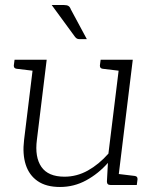

<svg xmlns="http://www.w3.org/2000/svg" viewBox="-20 -737 613 765"><path d="M219 8Q164 8 130 -15.5Q96 -39 82.5 -81Q69 -123 76 -180L115 -499H166L127 -180Q118 -111 145 -72Q172 -33 237 -33Q286 -33 330 -57.5Q374 -82 412 -125L458 -499H509L448 0H420Q406 0 406 -14L410 -88Q372 -45 323.5 -18.5Q275 8 219 8ZM431 0 442 -45 517 -36Q523 -35 525.5 -32Q528 -29 528 -23L525 0ZM132 -499 121 -454 46 -463Q40 -464 37.5 -467Q35 -470 35 -476L38 -499ZM475 -499 464 -454 389 -463Q383 -464 380.5 -467Q378 -470 378 -476L381 -499ZM186 -717H235Q247 -717 253 -713Q259 -709 262 -700L326 -581H297Q291 -581 287 -583Q283 -585 279 -590Z"/></svg>

Font: Aleo Light
Style: Italic
Weight: 300
Italic angle: -7°
Designer: Alessio Laiso
Foundry: Alessio Laiso
Version: Version 2.001;gftools[0.9.29]